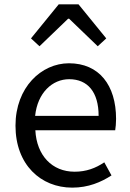

<svg xmlns="http://www.w3.org/2000/svg" viewBox="-20 -847 594 880"><path d="M311 13C385 13 443 -12 491 -43L458 -103C418 -76 375 -60 322 -60C219 -60 148 -134 142 -250H508C510 -263 512 -282 512 -302C512 -457 434 -557 296 -557C170 -557 51 -447 51 -271C51 -92 167 13 311 13ZM141 -316C152 -422 220 -484 297 -484C382 -484 432 -425 432 -316ZM122 -671 161 -635 292 -761H297L428 -635L467 -671L340 -827H249Z"/></svg>

Font: Microsoft YaHei
Style: Regular
Weight: 400
Designer: Ryoko NISHIZUKA 西塚涼子 (kana, bopomofo & ideographs); Paul D. Hunt (Latin, Greek & Cyrillic); Sandoll Communications 산돌커뮤니
Foundry: Adobe
Version: Version 2.001;hotconv 1.0.111;makeotfexe 2.5.65597